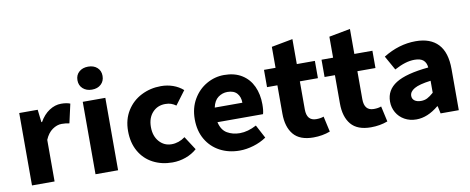

<svg xmlns="http://www.w3.org/2000/svg" viewBox="-68 -1103 3484 1423"><g transform="rotate(-10 1674.0 -391.0)"><path d="M77 -545H216L227 -450H232Q262 -503 305 -531Q348 -559 394 -559Q435 -559 462 -548L430 -405Q402 -411 372 -411Q337 -411 302.5 -387Q268 -363 247 -313V0H77Z M555 -545H725V0H555ZM544 -709Q544 -748 570.5 -771.5Q597 -795 639 -795Q681 -795 707 -771.5Q733 -748 733 -709Q733 -670 707 -646Q681 -622 639 -622Q597 -622 570.5 -646Q544 -670 544 -709Z M848 -273Q848 -360 888.5 -425Q929 -490 997 -524.5Q1065 -559 1145 -559Q1193 -559 1235.5 -544Q1278 -529 1311 -500L1234 -397Q1216 -410 1197.5 -416.5Q1179 -423 1154 -423Q1095 -423 1057.5 -382Q1020 -341 1020 -273Q1020 -205 1057 -163Q1094 -121 1150 -121Q1204 -121 1252 -156L1318 -54Q1282 -22 1233.5 -4.5Q1185 13 1133 13Q1052 13 987 -21Q922 -55 885 -120Q848 -185 848 -273Z M1350 -273Q1350 -358 1388 -423Q1426 -488 1488 -523.5Q1550 -559 1620 -559Q1699 -559 1753.5 -525Q1808 -491 1835.5 -431.5Q1863 -372 1863 -296Q1863 -249 1855 -223H1512Q1526 -162 1567.5 -138Q1609 -114 1662 -114Q1723 -114 1788 -149L1841 -49Q1797 -19 1743 -3Q1689 13 1639 13Q1557 13 1491.5 -21.5Q1426 -56 1388 -120.5Q1350 -185 1350 -273ZM1719 -333Q1719 -377 1695 -404Q1671 -431 1623 -431Q1585 -431 1553.5 -408Q1522 -385 1511 -333Z M1997 -202V-415H1919V-545H2006V-703L2166 -733V-545H2302V-415H2166V-204Q2166 -118 2238 -118Q2271 -118 2294 -127L2320 -10Q2262 12 2194 12Q2092 12 2044.5 -44.5Q1997 -101 1997 -202Z M2430 -202V-415H2352V-545H2439V-703L2599 -733V-545H2735V-415H2599V-204Q2599 -118 2671 -118Q2704 -118 2727 -127L2753 -10Q2695 12 2627 12Q2525 12 2477.5 -44.5Q2430 -101 2430 -202Z M2798 -151Q2798 -238 2875 -286.5Q2952 -335 3121 -351Q3118 -387 3096.5 -406Q3075 -425 3030 -425Q2996 -425 2959.5 -414Q2923 -403 2878 -379L2818 -486Q2936 -559 3062 -559Q3173 -559 3231 -497Q3289 -435 3289 -309V0H3152L3140 -56H3136Q3053 13 2969 13Q2919 13 2880 -9Q2841 -31 2819.5 -68.5Q2798 -106 2798 -151ZM3121 -161V-251Q3034 -240 2997 -218.5Q2960 -197 2960 -165Q2960 -142 2978 -129Q2996 -116 3026 -116Q3052 -116 3073 -126.5Q3094 -137 3121 -161Z"/></g></svg>

Font: Nebula Sans Bold
Style: Regular
Weight: 700
Designer: Paul D. Hunt for Adobe (as Source Sans)
Foundry: Nebula Entertainment & Broadcasting LLC
Version: Version 1.010